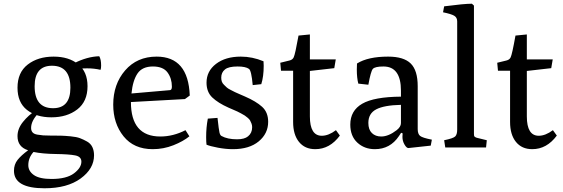

<svg xmlns="http://www.w3.org/2000/svg" viewBox="-20 -792 3024 1031"><path d="M392 -422 379 -453Q448 -488 513 -490Q523 -473 523 -440Q523 -426 520 -417Q486 -425 448 -425Q412 -425 392 -422ZM256 -162Q175 -162 124.5 -202Q74 -242 74 -321Q74 -403 129 -445.5Q184 -488 268 -488Q349 -488 399.5 -447.5Q450 -407 450 -329Q450 -247 395 -204.5Q340 -162 256 -162ZM265 -211Q358 -211 358 -321Q358 -439 259 -439Q166 -439 166 -329Q166 -211 265 -211ZM74 -61Q74 -101 103.5 -137.5Q133 -174 171 -198L186 -184Q147 -143 147 -105Q147 -90 155 -81Q163 -72 181 -69Q199 -66 212 -65Q225 -64 250 -64Q286 -64 306.5 -63.5Q327 -63 359 -60Q391 -57 409.5 -50Q428 -43 447.5 -32Q467 -21 476 -2Q485 17 485 42Q485 114 413 166.5Q341 219 219 219Q55 219 55 125Q55 91 74.5 66.5Q94 42 131 15Q74 -3 74 -61ZM160 24Q132 55 132 95Q132 127 162 148Q192 169 257 169Q337 169 377 139Q417 109 417 76Q417 49 384 42.5Q351 36 279.5 35Q208 34 160 24Z M588 -230Q588 -340 652 -414Q716 -488 821 -488Q991 -488 999 -279L973 -260L683 -244Q683 -59 841 -59Q910 -59 976 -93L997 -60Q964 -33 911 -12Q858 9 800 9Q699 9 643.5 -60Q588 -129 588 -230ZM686 -290 893 -308Q903 -309 903 -327Q903 -371 879.5 -403Q856 -435 801 -435Q744 -435 718.5 -397.5Q693 -360 686 -290Z M1089 -15Q1087 -28 1087 -56Q1087 -108 1096 -155L1148 -159Q1155 -95 1158.5 -80.5Q1162 -66 1169 -62Q1201 -44 1253 -44Q1293 -44 1312 -60Q1334 -78 1334 -109Q1334 -119 1330.5 -128.5Q1327 -138 1323 -145Q1319 -152 1310 -159.5Q1301 -167 1294.5 -171.5Q1288 -176 1274.5 -183Q1261 -190 1254 -193.5Q1247 -197 1230 -204Q1213 -211 1207 -214Q1151 -239 1120 -268.5Q1089 -298 1089 -348Q1089 -410 1140 -449Q1191 -488 1273 -488Q1335 -488 1395 -463Q1396 -455 1396 -439Q1396 -381 1383 -340L1337 -335Q1330 -413 1317 -422Q1299 -435 1256 -435Q1207 -435 1188 -419Q1168 -403 1168 -375Q1168 -364 1171 -354.5Q1174 -345 1183 -336.5Q1192 -328 1197.5 -322.5Q1203 -317 1219 -309Q1235 -301 1241.5 -297.5Q1248 -294 1268.5 -285.5Q1289 -277 1295 -274Q1355 -248 1387.5 -218.5Q1420 -189 1420 -138Q1420 -75 1369.5 -33Q1319 9 1231 9Q1192 9 1150 1Q1108 -7 1089 -15Z M1554 -137V-412H1489L1485 -455L1534 -467Q1551 -471 1557 -484Q1565 -500 1583 -601L1644 -607V-473H1783L1775 -426L1644 -411V-167Q1644 -63 1708 -63Q1744 -63 1784 -93L1805 -64Q1751 9 1673 9Q1617 9 1585.5 -30Q1554 -69 1554 -137Z M1861 -123Q1861 -198 1925 -235Q1989 -272 2133 -273V-305Q2133 -435 2039 -435Q1994 -435 1982 -422Q1971 -409 1958 -337L1904 -343Q1896 -374 1896 -419Q1896 -441 1897 -451Q1956 -488 2064 -488Q2148 -488 2185.5 -451Q2223 -414 2223 -329V-99Q2223 -73 2235.5 -62.5Q2248 -52 2299 -42L2293 -10L2173 3Q2163 3 2152 -16Q2141 -35 2141 -57Q2141 -68 2142 -76L2134 -79L2122 -61Q2075 9 1993 9Q1937 9 1899 -26Q1861 -61 1861 -123ZM1958 -132Q1958 -96 1977 -77.5Q1996 -59 2027 -59Q2066 -59 2110 -93Q2133 -111 2133 -131V-229Q2043 -227 2000.5 -205Q1958 -183 1958 -132Z M2371 0 2365 -39Q2414 -49 2424.5 -59.5Q2435 -70 2435 -96V-677Q2435 -698 2419 -707.5Q2403 -717 2359 -726L2365 -758Q2472 -772 2514 -772L2525 -762V-72Q2525 -65 2526 -62Q2527 -59 2531.5 -56Q2536 -53 2545 -51L2594 -39L2590 0Z M2719 -137V-412H2654L2650 -455L2699 -467Q2716 -471 2722 -484Q2730 -500 2748 -601L2809 -607V-473H2948L2940 -426L2809 -411V-167Q2809 -63 2873 -63Q2909 -63 2949 -93L2970 -64Q2916 9 2838 9Q2782 9 2750.5 -30Q2719 -69 2719 -137Z"/></svg>

Font: Poly
Style: Regular
Weight: 400
Designer: Jos Nicols Silva Schwarzenberg
Foundry: Jose Nicolas Silva Schwarzenberg
Version: Version 1.001